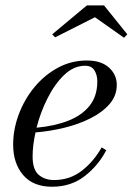

<svg xmlns="http://www.w3.org/2000/svg" viewBox="-20 -700 504 730"><path d="M341 -634.5 189.5 -558 178.5 -569.5 310.5 -679.5H375.5L464 -569.5L451.5 -556.5ZM104 -105Q104 -55 127.2 -35.2Q150.5 -15.5 185.5 -15.5Q245 -15.5 290.2 -50.2Q335.5 -85 366.5 -139.5L384 -129Q355 -72 302.8 -31Q250.5 10 178 10Q106 10 68 -34.5Q30 -79 30 -150Q30 -207.5 51 -264.2Q72 -321 110 -367.5Q148 -414 199.2 -442Q250.5 -470 310.5 -470Q364.5 -470 394.2 -443.2Q424 -416.5 424 -377Q424 -336.5 397 -305Q370 -273.5 325.2 -250.8Q280.5 -228 225.5 -214.5Q170.5 -201 115 -196.5Q104 -147 104 -105ZM303.5 -450Q260.5 -450 224.2 -415.2Q188 -380.5 160.8 -326.5Q133.5 -272.5 119 -214.5Q186.5 -220.5 238.8 -240.8Q291 -261 320.5 -297.8Q350 -334.5 350 -391Q350 -414.5 339.2 -432.2Q328.5 -450 303.5 -450Z"/></svg>

Font: Bodoni* 11pt
Style: Italic
Weight: 400
Italic angle: -13°
Version: Version 2.3